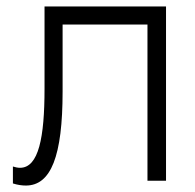

<svg xmlns="http://www.w3.org/2000/svg" viewBox="-20 -560 604 595"><path d="M20 8.5C34.5 13 47.5 15 60 15C138 15 174 -76 174 -276.5V-484H437V0H494.5V-540H118V-285C118 -134.5 100 -40 42 -40C35 -40 28 -41.5 20 -44Z"/></svg>

Font: Vela Sans Light
Style: Regular
Weight: 300
Designer: Principal design: Mikhail Sharanda - project Manrope.
Design modification: Ravid Balaliev
Foundry: Mikhail Sharanda
Version: Version 1.001